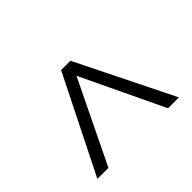

<svg xmlns="http://www.w3.org/2000/svg" viewBox="-113 -643 786 786"><g transform="rotate(45 280.0 -250.0)"><path d="M524 -423V-486L104 -278V-224L524 -14V-78L165 -252Z"/></g></svg>

Font: Titillium Web
Style: Light Italic
Weight: 300
Italic angle: -13°
Version: Version 1.001;PS 57.000;hotconv 1.0.70;makeotf.lib2.5.55311